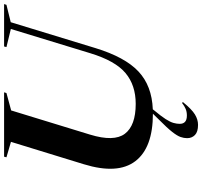

<svg xmlns="http://www.w3.org/2000/svg" viewBox="-45 -710 988 938"><g transform="rotate(-90 449.0 -241.0)"><path d="M313 143Q313 178 353.5 178Q371.5 178 385.5 172.2Q399.5 166.5 415.5 154L419 159Q384 202 359 217.2Q334 232.5 308 232.5Q274 232.5 258.5 217.5Q243 202.5 243 179Q243 163.5 248.8 147Q254.5 130.5 273.8 106Q293 81.5 334 41L362.5 12Q196 12 130.5 -74Q65 -160 115.5 -325L225 -681.5L149.5 -703.5L152.5 -715H467L463.5 -703.5L378.5 -680.5L260.5 -295.5Q224.5 -178 264.5 -125Q304.5 -72 410.5 -72Q502 -72 561.5 -122.2Q621 -172.5 658 -294L776.5 -682L688 -703.5L691 -715H898L894.5 -703.5L809.5 -682.5L683 -268.5Q639 -124.5 569 -58.8Q499 7 384 11.5L378.5 18.5Q350.5 52 336.2 74.2Q322 96.5 317.5 112.5Q313 128.5 313 143Z"/></g></svg>

Font: Newsreader 72pt SemiBold
Style: Italic
Weight: 600
Italic angle: -17°
Designer: Hugues Gentile
Foundry: Production Type
Version: Version 1.003; ttfautohint (v1.8.3)